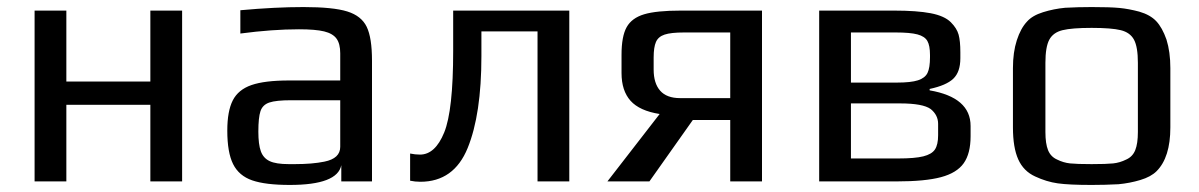

<svg xmlns="http://www.w3.org/2000/svg" viewBox="-20 -514 3398 544"><path d="M78 -484H168V-283H406V-484H496V0H406V-217H168V0H78Z M624 -144Q624 -199 639.5 -229.5Q655 -260 692.5 -273Q730 -286 799 -286H944V-363Q944 -390 933.5 -404.5Q923 -419 898.5 -425Q874 -431 827 -431Q752 -431 661 -419V-485Q760 -494 840 -494Q924 -494 964 -481.5Q1004 -469 1019 -438Q1034 -407 1034 -342V0H947V-46Q936 10 801 10Q732 10 694.5 -3Q657 -16 640.5 -49Q624 -82 624 -144ZM816 -49Q865 -49 899 -56Q944 -65 944 -98V-230H805Q762 -230 743 -223.5Q724 -217 718 -199Q712 -181 712 -141Q712 -105 719 -85.5Q726 -66 744 -57.5Q762 -49 798 -49Z M1142 -2V-79Q1156 -76 1170 -76Q1213 -76 1238.5 -138.5Q1264 -201 1264 -370V-484H1593V0H1503V-425H1344V-355Q1344 -190 1305 -94.5Q1266 1 1171 1Q1156 1 1142 -2Z M2139 -484V0H2049V-174H1943L1820 0H1701L1849 -191Q1792 -200 1766.5 -228.5Q1741 -257 1741 -307V-359Q1741 -411 1755.5 -437Q1770 -463 1805 -473.5Q1840 -484 1909 -484ZM2049 -422H1918Q1881 -422 1863 -416Q1845 -410 1838.5 -395Q1832 -380 1832 -351V-317Q1832 -278 1850.5 -257Q1869 -236 1907 -236H2049Z M2301 -484H2513Q2578 -484 2617 -476.5Q2656 -469 2674 -451Q2691 -434 2696 -416Q2701 -398 2701 -366V-349Q2701 -310 2681 -291Q2661 -272 2614 -262V-258Q2730 -238 2730 -157V-128Q2730 -79 2710.5 -51.5Q2691 -24 2646 -12Q2601 0 2520 0H2301ZM2521 -280Q2561 -280 2581 -286.5Q2601 -293 2608 -307.5Q2615 -322 2615 -352V-358Q2615 -385 2607.5 -398Q2600 -411 2579.5 -416.5Q2559 -422 2518 -422H2391V-280ZM2525 -65Q2572 -65 2596 -71Q2620 -77 2629 -90.5Q2638 -104 2638 -131V-163Q2638 -188 2617 -205Q2595 -221 2530 -221H2391V-65Z M2913 -14Q2880 -29 2865 -62.5Q2850 -96 2850 -153V-321Q2850 -366 2861 -400Q2872 -434 2890 -453Q2905 -470 2935.5 -479.5Q2966 -489 2998 -492Q3034 -494 3073 -494Q3125 -494 3151.5 -491.5Q3178 -489 3208 -481Q3239 -472 3256 -454Q3273 -436 3285 -402Q3296 -367 3296 -321V-153Q3296 -68 3257 -29Q3241 -13 3211 -4Q3181 5 3149 8Q3111 10 3073 10Q3009 10 2977 5.5Q2945 1 2913 -14ZM3171 -62Q3189 -70 3196.5 -88.5Q3204 -107 3204 -140V-336Q3204 -381 3193 -401.5Q3182 -422 3155.5 -428.5Q3129 -435 3073 -435Q3017 -435 2990.5 -428.5Q2964 -422 2953 -401.5Q2942 -381 2942 -336V-140Q2942 -107 2949.5 -88.5Q2957 -70 2975 -62Q2993 -53 3012 -51Q3031 -49 3073 -49Q3115 -49 3134 -51Q3153 -53 3171 -62Z"/></svg>

Font: Play
Style: Regular
Weight: 400
Designer: Jonas Hecksher (Cyrillic expansion: Cyreal)
Foundry: Jonas Hecksher, Playtype, e-types AS
Version: Version 2.101; ttfautohint (v1.5.65-e2d9)